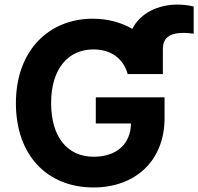

<svg xmlns="http://www.w3.org/2000/svg" viewBox="-20 -820 877 850"><path d="M544.4 -492.2H701.7L701 -497.2V-603C701 -662.6 745.4 -674.4 795.1 -674.4C809.3 -674.4 823.5 -672.2 837.4 -670.8V-791.2C812.9 -797.2 790.1 -799.7 766.3 -799.7C679 -799.7 601.6 -762.4 565.7 -692.1C516.3 -720.9 456.7 -737.2 390.6 -737.2C198.5 -737.2 50.4 -598.7 50.4 -362.9C50.4 -132.8 188.9 9.9 393.8 9.9C577.4 9.9 708.5 -106.2 708.5 -297.6V-389.2H404.1V-273.4H560C558.2 -183.2 497.2 -126.1 394.5 -126.1C279.1 -126.1 206.3 -212.4 206.3 -364.3C206.3 -515.6 282 -601.2 393.1 -601.2C470.9 -601.2 524.1 -561.8 544.4 -495.7Z"/></svg>

Font: Margiela Sans
Style: Bold
Weight: 700
Designer: Stefan Endress, Andreas Faust
Version: Version 1.100;FEAKit 1.0